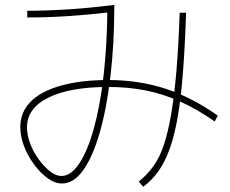

<svg xmlns="http://www.w3.org/2000/svg" viewBox="-20 -763 920 767"><path d="M61.1 -254.4Q61.1 -315.6 102.8 -357.2Q144.4 -398.9 223.9 -421.1Q303.3 -443.3 412.2 -443.3Q533.3 -443.3 638.9 -409.4Q744.4 -375.6 850 -301.1L837.8 -277.8Q767.8 -326.7 700 -357.2Q632.2 -387.8 562.2 -401.7Q492.2 -415.6 412.2 -415.6Q260 -415.6 173.9 -373.3Q87.8 -331.1 87.8 -254.4Q87.8 -223.3 100.6 -189.4Q113.3 -155.6 135 -126.1Q156.7 -96.7 180 -78.3Q203.3 -60 225.6 -60Q263.3 -60 296.7 -110Q330 -160 355 -250Q380 -340 393.9 -462.2Q407.8 -584.4 408.9 -726.7L423.3 -714.4Q336.7 -704.4 255 -698.9Q173.3 -693.3 88.9 -693.3V-720Q132.2 -720 175.6 -721.7Q218.9 -723.3 261.1 -726.1Q303.3 -728.9 346.7 -733.3Q390 -737.8 436.7 -743.3Q436.7 -587.8 421.1 -457.2Q405.6 -326.7 377.8 -231.1Q350 -135.6 312.2 -82.8Q274.4 -30 227.8 -30Q198.9 -30 170 -51.1Q141.1 -72.2 116.1 -106.1Q91.1 -140 76.1 -178.9Q61.1 -217.8 61.1 -254.4ZM534.4 -37.8Q566.7 -63.3 592.2 -98.3Q617.8 -133.3 635 -185.6Q652.2 -237.8 664.4 -310.6Q676.7 -383.3 685 -482.2Q693.3 -581.1 697.8 -712.2H723.3Q718.9 -577.8 711.1 -476.7Q703.3 -375.6 690.6 -300Q677.8 -224.4 658.9 -171.1Q640 -117.8 613.9 -80.6Q587.8 -43.3 552.2 -16.7Z"/></svg>

Font: Paperlogy 1 Thin
Style: Regular
Weight: 250
Designer: redesigned by Lee Juim, glyphs from Gmarket Sans & Montserrat
Foundry: PT&
Version: Version 1.001